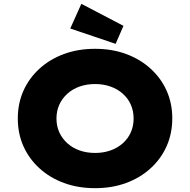

<svg xmlns="http://www.w3.org/2000/svg" viewBox="-20 -973 993 1003"><path d="M477 10Q388 10 314.5 -17Q241 -44 186.5 -93.5Q132 -143 102.5 -209Q73 -275 73 -354Q73 -433 102.5 -499Q132 -565 186.5 -614.5Q241 -664 314.5 -691Q388 -718 477 -718Q565 -718 638.5 -691Q712 -664 766.5 -614.5Q821 -565 850.5 -499Q880 -433 880 -355Q880 -276 850.5 -209.5Q821 -143 766.5 -93.5Q712 -44 638.5 -17Q565 10 477 10ZM477 -174Q520 -174 557 -187Q594 -200 621.5 -224.5Q649 -249 663.5 -282Q678 -315 678 -354Q678 -393 663.5 -426Q649 -459 621.5 -483.5Q594 -508 557 -521Q520 -534 477 -534Q433 -534 396 -521Q359 -508 331.5 -483Q304 -458 289.5 -425.5Q275 -393 275 -354Q275 -315 289.5 -282.5Q304 -250 331.5 -225Q359 -200 396 -187Q433 -174 477 -174ZM584 -744 347 -824 405 -953 625 -838Z"/></svg>

Font: Lexend Exa ExtraBold
Style: Regular
Weight: 800
Designer: Bonnie Shaver-Troup, Thomas Jockin
Foundry: Lexend
Version: Version 1.007